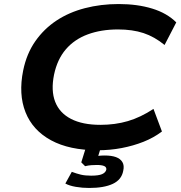

<svg xmlns="http://www.w3.org/2000/svg" viewBox="-20 -735 896 952"><path d="M465 10Q324 10 233 -39.5Q142 -89 106.5 -178.5Q71 -268 95 -386Q112 -469 155 -530.5Q198 -592 260 -633Q322 -674 401 -694.5Q480 -715 568 -715Q661 -715 734.5 -692.5Q808 -670 854 -624L796 -512Q746 -553 691.5 -571Q637 -589 565 -589Q481 -589 415 -564.5Q349 -540 306.5 -490.5Q264 -441 248 -365Q232 -286 253.5 -230.5Q275 -175 332 -145.5Q389 -116 478 -116Q551 -116 614 -134.5Q677 -153 741 -195L783 -83Q742 -52 691.5 -32Q641 -12 583.5 -1Q526 10 465 10ZM422 197Q388 197 356 191.5Q324 186 304 175L336 117Q360 126 381 131Q402 136 432 136Q469 136 486 128.5Q503 121 507 107Q509 94 497 88.5Q485 83 460 83Q448 83 433 84Q418 85 402 89L383 70L411 -20H485L461 58L429 45Q449 40 465.5 38Q482 36 499 36Q533 36 555 44Q577 52 587 69Q597 86 591 112Q583 156 539.5 176.5Q496 197 422 197Z"/></svg>

Font: Nunito Sans 10pt Expanded
Style: Bold Italic
Weight: 700
Width: 7
Italic angle: -9°
Designer: Vernon Adams
Foundry: Vernon Adams
Version: Version 3.101;gftools[0.9.27]